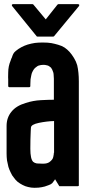

<svg xmlns="http://www.w3.org/2000/svg" viewBox="-20 -897 480 924"><path d="M351.6 -583Q355.5 -566.4 357.4 -546.9Q359.4 -527.3 359.4 -504.9Q359.4 -412.1 359.4 -227.5Q359.4 -153.3 359.4 -5.9Q359.4 -2.9 358.4 -2Q356.4 -1 354.5 -1Q326.2 -1 268.6 -1Q267.6 -1 265.6 -1Q264.6 -2 263.7 -3.9Q257.8 -13.7 245.1 -34.2Q244.1 -34.2 244.1 -33.2Q243.2 -32.2 243.2 -31.2Q236.3 -21.5 231.4 -15.6Q225.6 -9.8 213.9 -5.9Q194.3 2 180.7 3.9Q167 6.8 145.5 6.8Q129.9 6.8 115.2 2.9Q101.6 0 88.9 -6.8Q77.1 -12.7 65.4 -21.5Q54.7 -30.3 46.9 -42Q38.1 -51.8 32.2 -65.4Q25.4 -78.1 20.5 -93.8Q16.6 -108.4 13.7 -125Q11.7 -141.6 11.7 -158.2Q11.7 -202.1 11.7 -291Q11.7 -331.1 35.2 -359.4Q57.6 -387.7 103.5 -401.4Q139.6 -413.1 176.8 -415Q213.9 -417 239.3 -417Q239.3 -444.3 239.3 -499Q239.3 -508.8 239.3 -517.6Q239.3 -526.4 238.3 -534.2Q238.3 -542 236.3 -548.8Q234.4 -555.7 231.4 -561.5Q228.5 -566.4 225.6 -571.3Q221.7 -575.2 216.8 -578.1Q211.9 -582 204.1 -583Q197.3 -585 188.5 -585Q181.6 -585 176.8 -584Q170.9 -583 165 -581.1Q158.2 -578.1 154.3 -574.2Q149.4 -571.3 144.5 -565.4Q140.6 -560.5 136.7 -552.7Q132.8 -545.9 130.9 -536.1Q128.9 -527.3 127 -515.6Q126 -503.9 126 -490.2Q126 -488.3 126 -482.4Q126 -480.5 124 -478.5Q123 -477.5 121.1 -477.5Q88.9 -477.5 24.4 -477.5Q22.5 -477.5 21.5 -478.5Q19.5 -480.5 19.5 -482.4Q19.5 -493.2 19.5 -515.6Q18.6 -517.6 19.5 -547.9Q19.5 -578.1 31.2 -605.5Q33.2 -610.4 34.2 -614.3Q35.2 -617.2 37.1 -620.1Q40 -629.9 43.9 -637.7Q47.9 -645.5 56.6 -652.3Q68.4 -662.1 83 -669.9Q97.7 -677.7 113.3 -682.6Q129.9 -687.5 148.4 -690.4Q166 -692.4 185.5 -692.4Q210.9 -692.4 227.5 -689.5Q243.2 -686.5 259.8 -681.6Q277.3 -676.8 291 -668Q303.7 -659.2 314.5 -647.5Q325.2 -635.7 335.9 -618.2Q346.7 -600.6 351.6 -583ZM240.2 -162.1Q240.2 -212.9 240.2 -314.5Q205.1 -313.5 167 -305.7Q129.9 -297.9 128.9 -283.2Q127.9 -278.3 127.9 -266.6Q126 -229.5 126 -180.7Q126 -131.8 139.6 -118.2Q146.5 -112.3 157.2 -110.4Q168 -109.4 181.6 -109.4Q183.6 -109.4 185.5 -109.4Q187.5 -109.4 189.5 -109.4Q198.2 -109.4 205.1 -111.3Q211.9 -113.3 216.8 -116.2Q234.4 -128.9 236.3 -141.6Q239.3 -154.3 239.3 -162.1Q240.2 -162.1 240.2 -162.1ZM360.4 -868.2Q320.3 -819.3 240.2 -722.7Q239.3 -722.7 238.3 -721.7Q237.3 -720.7 236.3 -720.7Q210.9 -720.7 160.2 -720.7Q158.2 -720.7 157.2 -721.7Q156.2 -722.7 156.2 -722.7Q116.2 -771.5 38.1 -868.2Q37.1 -869.1 37.1 -871.1Q37.1 -872.1 37.1 -874Q38.1 -876 39.1 -876Q40 -877 42 -877Q73.2 -877 136.7 -877Q138.7 -877 139.6 -876Q140.6 -876 140.6 -875Q160.2 -851.6 200.2 -803.7Q218.8 -828.1 256.8 -875Q257.8 -876 258.8 -876Q259.8 -877 260.7 -877Q293 -877 356.4 -877Q357.4 -877 358.4 -876Q360.4 -876 361.3 -874Q361.3 -873 361.3 -872.1Q361.3 -871.1 361.3 -871.1Q360.4 -869.1 360.4 -868.2Z"/></svg>

Font: Typeface
Style: Regular
Weight: 400
Version: Version 1.0